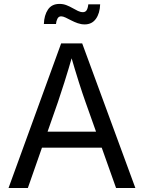

<svg xmlns="http://www.w3.org/2000/svg" viewBox="-20 -946 724 966"><path d="M22.9 0 287.6 -727.5H393.6L661.1 0H564L410.2 -432.6Q395.5 -473.6 376.7 -532.7Q357.9 -591.8 331.1 -684.1H349.6Q322.8 -590.8 303.7 -531Q284.7 -471.2 271.5 -432.6L120.1 0ZM156.7 -203.1V-283.7H527.3V-203.1ZM406.2 -823.2Q388.2 -823.2 370.8 -829.3Q353.5 -835.4 338.1 -843.5Q322.8 -851.6 309.8 -857.7Q296.9 -863.8 287.6 -863.8Q274.9 -863.8 268.8 -851.6Q262.7 -839.4 261.7 -825.2H200.7Q202.1 -869.1 221.2 -897.7Q240.2 -926.3 279.3 -926.3Q298.3 -926.3 314.5 -919.9Q330.6 -913.6 344.7 -905.5Q358.9 -897.5 371.8 -891.1Q384.8 -884.8 397 -884.8Q409.2 -884.8 415.5 -894Q421.9 -903.3 424.3 -924.3H483.9Q482.4 -878.9 462.4 -851.1Q442.4 -823.2 406.2 -823.2Z"/></svg>

Font: Inter 17pt
Style: Regular
Weight: 400
Version: Version 4.001;git-66647c0bb